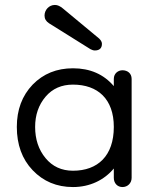

<svg xmlns="http://www.w3.org/2000/svg" viewBox="-20 -740 616 776"><path d="M234 -706C223 -715 213 -720 202 -720C178 -720 160 -700 160 -677C160 -664 166 -654 178 -646L346 -541C352 -538 358 -536 363 -536C382 -536 392 -545 392 -563C392 -570 388 -577 381 -584ZM275 16C343 16 401 -12 440 -59V-21C440 0 454 16 475 16C496 16 512 0 512 -21V-421C512 -444 495 -456 475 -456C458 -456 440 -444 440 -421V-392C399 -440 344 -464 275 -464C209 -464 155 -442 112 -398C69 -353 48 -296 48 -227C48 -156 69 -97 112 -52C155 -7 209 16 275 16ZM275 -50C229 -50 192 -67 164 -101C136 -135 122 -177 122 -227C122 -275 136 -316 164 -349C192 -382 229 -398 275 -398C375 -398 440 -340 440 -227C440 -110 375 -50 275 -50Z"/></svg>

Font: Dongle Light
Style: Regular
Weight: 300
Designer: Yanghee Ryu
Foundry: Yanghee Ryu
Version: Version 2.000